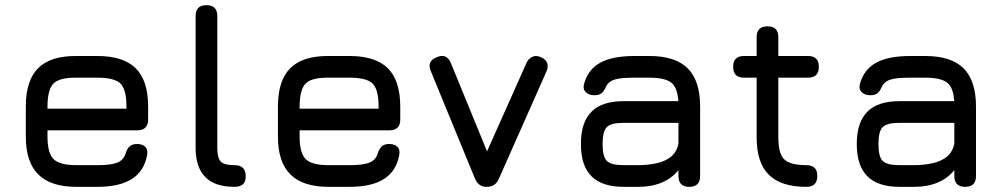

<svg xmlns="http://www.w3.org/2000/svg" viewBox="-20 -724 3896 744"><path d="M512 -219C512 -219 512 -219 512 -219C540 -219 554 -233 554 -261C554 -261 554 -311 554 -311C554 -311 554 -311 554 -311C554 -378 538 -427.5 506 -459.5C474 -491 424.5 -507 358 -507C358 -507 276 -507 276 -507C276 -507 276 -507 276 -507C209.5 -507.5 160.5 -492 128.5 -460.5C96 -428.5 80 -378.5 80 -311C80 -311 80 -195 80 -195C80 -195 80 -195 80 -195C80 -129 96 -80 128.5 -48C160.5 -16 209.5 0 276 0C276 0 358 0 358 0C358 0 358 0 358 0C414.5 0 459 -10 491 -30.5C523 -51 542.5 -81.5 550 -123C550 -123 550 -123 550 -123C552.5 -137 550.5 -147.5 543 -155C535.5 -162.5 525 -166 511 -166C511 -166 511 -166 511 -166C497.5 -166 488 -162.5 481.5 -156C475 -149.5 469.5 -139.5 466 -127C466 -127 466 -127 466 -127C460.5 -111 450 -100 433.5 -93.5C417 -87 392 -84 358 -84C358 -84 276 -84 276 -84C276 -84 276 -84 276 -84C232.5 -84 203 -92 187.5 -107.5C172 -123 164 -152 164 -195C164 -195 164 -219 164 -219C164 -219 512 -219 512 -219ZM358 -423C358 -423 358 -423 358 -423C401.5 -423 431.5 -415.5 447 -400C462.5 -384.5 470 -354.5 470 -311C470 -311 470 -303 470 -303C470 -303 164 -303 164 -303C164 -303 164 -311 164 -311C164 -311 164 -311 164 -311C164 -355 172 -385 187.5 -400.5C203 -416 232.5 -423.5 276 -423C276 -423 358 -423 358 -423Z M889 0C918.5 0 933 -14 932 -42C932 -42 932 -42 932 -42C932 -70 917.5 -84 889 -84C889 -84 889 -84 889 -84C862 -84 844 -88.5 835.5 -98C826.5 -107 822 -125 822 -152C822 -152 822 -662 822 -662C822 -662 822 -662 822 -662C822 -690 808 -704 780 -704C780 -704 780 -704 780 -704C752 -704 738 -690 738 -662C738 -662 738 -152 738 -152C738 -152 738 -152 738 -152C738 -101 750.5 -63 775.5 -38C800 -12.5 838 0 889 0C889 0 889 0 889 0Z M1489 -219C1489 -219 1489 -219 1489 -219C1517 -219 1531 -233 1531 -261C1531 -261 1531 -311 1531 -311C1531 -311 1531 -311 1531 -311C1531 -378 1515 -427.5 1483 -459.5C1451 -491 1401.5 -507 1335 -507C1335 -507 1253 -507 1253 -507C1253 -507 1253 -507 1253 -507C1186.5 -507.5 1137.5 -492 1105.5 -460.5C1073 -428.5 1057 -378.5 1057 -311C1057 -311 1057 -195 1057 -195C1057 -195 1057 -195 1057 -195C1057 -129 1073 -80 1105.5 -48C1137.5 -16 1186.5 0 1253 0C1253 0 1335 0 1335 0C1335 0 1335 0 1335 0C1391.5 0 1436 -10 1468 -30.5C1500 -51 1519.5 -81.5 1527 -123C1527 -123 1527 -123 1527 -123C1529.5 -137 1527.5 -147.5 1520 -155C1512.5 -162.5 1502 -166 1488 -166C1488 -166 1488 -166 1488 -166C1474.5 -166 1465 -162.5 1458.5 -156C1452 -149.5 1446.5 -139.5 1443 -127C1443 -127 1443 -127 1443 -127C1437.5 -111 1427 -100 1410.5 -93.5C1394 -87 1369 -84 1335 -84C1335 -84 1253 -84 1253 -84C1253 -84 1253 -84 1253 -84C1209.5 -84 1180 -92 1164.5 -107.5C1149 -123 1141 -152 1141 -195C1141 -195 1141 -219 1141 -219C1141 -219 1489 -219 1489 -219ZM1335 -423C1335 -423 1335 -423 1335 -423C1378.5 -423 1408.5 -415.5 1424 -400C1439.5 -384.5 1447 -354.5 1447 -311C1447 -311 1447 -303 1447 -303C1447 -303 1141 -303 1141 -303C1141 -303 1141 -311 1141 -311C1141 -311 1141 -311 1141 -311C1141 -355 1149 -385 1164.5 -400.5C1180 -416 1209.5 -423.5 1253 -423C1253 -423 1335 -423 1335 -423Z M2097 -446C2097 -446 2097 -446 2097 -446C2108.5 -471.5 2101.5 -490.5 2077 -502C2077 -502 2077 -502 2077 -502C2065 -507.5 2054 -508.5 2044.5 -504.5C2034.5 -500.5 2026.5 -493 2021 -482C2021 -482 1847 -92 1847 -92C1847 -92 1886 -92 1886 -92C1886 -92 1727 -480 1727 -480C1727 -480 1727 -480 1727 -480C1715.5 -506.5 1697 -513.5 1672 -502C1672 -502 1672 -502 1672 -502C1645.5 -492 1638.5 -473.5 1650 -447C1650 -447 1820 -33 1820 -33C1820 -33 1820 -33 1820 -33C1829 -11 1844 0 1865 0C1865 0 1865 0 1865 0C1877 0 1887 -2.5 1895 -8C1902.5 -13 1908.5 -20.5 1913 -31C1913 -31 2097 -446 2097 -446Z M2453 0C2453 0 2453 0 2453 0C2521.5 0 2573.5 -21.5 2609 -64.5C2609 -64.5 2609 -42 2609 -42C2609 -42 2609 -42 2609 -42C2609 -14 2623 0 2651 0C2651 0 2651 0 2651 0C2679 0 2693 -14 2693 -42C2693 -42 2693 -311 2693 -311C2693 -311 2693 -311 2693 -311C2693 -377.5 2677 -427 2645 -459C2613 -491 2563.5 -507 2497 -507C2497 -507 2439 -507 2439 -507C2439 -507 2439 -507 2439 -507C2382 -507 2337.5 -498.5 2306 -481C2274 -463.5 2253 -435.5 2243 -398C2243 -398 2243 -398 2243 -398C2239.5 -385 2242 -374.5 2250 -367C2258 -359 2269 -355 2283 -355C2283 -355 2283 -355 2283 -355C2295.5 -355 2305 -357.5 2311.5 -363C2318 -368.5 2324 -378 2330 -392C2330 -392 2330 -392 2330 -392C2336.5 -403.5 2348 -412 2364.5 -416.5C2381 -421 2405.5 -423 2439 -423C2439 -423 2497 -423 2497 -423C2497 -423 2497 -423 2497 -423C2536.5 -423 2564.5 -416.5 2581 -404C2597.5 -391 2606.5 -367 2608.5 -332C2608.5 -332 2397 -332 2397 -332C2397 -332 2397 -332 2397 -332C2340.5 -332 2299 -318.5 2272 -291C2244.5 -263.5 2231 -222 2231 -166C2231 -166 2231 -166 2231 -166C2231 -110 2244.5 -68.5 2272 -41C2299.5 -13.5 2341 0 2397 0C2397 0 2453 0 2453 0ZM2397 -84C2364 -84 2342 -89.5 2331.5 -100.5C2320.5 -111 2315 -133 2315 -166C2315 -166 2315 -166 2315 -166C2315 -198.5 2320.5 -220.5 2331.5 -231.5C2342 -242.5 2364 -248 2397 -248C2397 -248 2609 -248 2609 -248C2609 -248 2609 -167 2609 -167C2609 -167 2609 -167 2609 -167C2604 -144.5 2594 -127.5 2578.5 -115.5C2563 -103.5 2544 -95.5 2522.5 -91C2501 -86.5 2477.5 -84 2453 -84C2453 -84 2397 -84 2397 -84C2397 -84 2397 -84 2397 -84Z M3105 0C3133 0 3147 -14 3147 -42C3147 -42 3147 -42 3147 -42C3147 -56.5 3143.5 -67.5 3136 -74C3128.5 -80.5 3118 -84 3105 -84C3105 -84 3105 -84 3105 -84C3063 -84 3034.5 -91.5 3019 -106.5C3003.5 -121 2996 -149.5 2996 -192C2996 -192 2996 -423 2996 -423C2996 -423 3111 -423 3111 -423C3111 -423 3111 -423 3111 -423C3139 -423 3153 -437 3153 -465C3153 -465 3153 -465 3153 -465C3153 -493 3139 -507 3111 -507C3111 -507 2996 -507 2996 -507C2996 -507 2996 -580 2996 -580C2996 -580 2996 -580 2996 -580C2996 -608 2982 -622 2954 -622C2954 -622 2954 -622 2954 -622C2926 -622 2912 -608 2912 -580C2912 -580 2912 -507 2912 -507C2912 -507 2863 -507 2863 -507C2863 -507 2863 -507 2863 -507C2835 -507 2821 -493 2821 -465C2821 -465 2821 -465 2821 -465C2821 -437 2835 -423 2863 -423C2863 -423 2912 -423 2912 -423C2912 -423 2912 -192 2912 -192C2912 -192 2912 -192 2912 -192C2912 -126.5 2927.5 -78.5 2959 -47C2990.5 -15.5 3039 0 3105 0C3105 0 3105 0 3105 0Z M3522 0C3522 0 3522 0 3522 0C3590.5 0 3642.5 -21.5 3678 -64.5C3678 -64.5 3678 -42 3678 -42C3678 -42 3678 -42 3678 -42C3678 -14 3692 0 3720 0C3720 0 3720 0 3720 0C3748 0 3762 -14 3762 -42C3762 -42 3762 -311 3762 -311C3762 -311 3762 -311 3762 -311C3762 -377.5 3746 -427 3714 -459C3682 -491 3632.5 -507 3566 -507C3566 -507 3508 -507 3508 -507C3508 -507 3508 -507 3508 -507C3451 -507 3406.5 -498.5 3375 -481C3343 -463.5 3322 -435.5 3312 -398C3312 -398 3312 -398 3312 -398C3308.5 -385 3311 -374.5 3319 -367C3327 -359 3338 -355 3352 -355C3352 -355 3352 -355 3352 -355C3364.5 -355 3374 -357.5 3380.5 -363C3387 -368.5 3393 -378 3399 -392C3399 -392 3399 -392 3399 -392C3405.5 -403.5 3417 -412 3433.5 -416.5C3450 -421 3474.5 -423 3508 -423C3508 -423 3566 -423 3566 -423C3566 -423 3566 -423 3566 -423C3605.5 -423 3633.5 -416.5 3650 -404C3666.5 -391 3675.5 -367 3677.5 -332C3677.5 -332 3466 -332 3466 -332C3466 -332 3466 -332 3466 -332C3409.5 -332 3368 -318.5 3341 -291C3313.5 -263.5 3300 -222 3300 -166C3300 -166 3300 -166 3300 -166C3300 -110 3313.5 -68.5 3341 -41C3368.5 -13.5 3410 0 3466 0C3466 0 3522 0 3522 0ZM3466 -84C3433 -84 3411 -89.5 3400.5 -100.5C3389.5 -111 3384 -133 3384 -166C3384 -166 3384 -166 3384 -166C3384 -198.5 3389.5 -220.5 3400.5 -231.5C3411 -242.5 3433 -248 3466 -248C3466 -248 3678 -248 3678 -248C3678 -248 3678 -167 3678 -167C3678 -167 3678 -167 3678 -167C3673 -144.5 3663 -127.5 3647.5 -115.5C3632 -103.5 3613 -95.5 3591.5 -91C3570 -86.5 3546.5 -84 3522 -84C3522 -84 3466 -84 3466 -84C3466 -84 3466 -84 3466 -84Z"/></svg>

Font: Jura-Fortis-Bold
Style: Bold
Weight: 500
Designer: Daniel Johnson, Alexei Vanyashin, Mirko Velimirovic
Foundry: Daniel Johnson
Version: ""